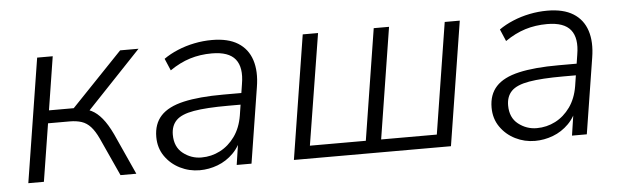

<svg xmlns="http://www.w3.org/2000/svg" viewBox="-39 -617 2431 749"><g transform="rotate(-5 1176.5 -243.0)"><path d="M46 0 123 -485H184L151 -276H248L448 -485H520L300 -253L271 -271Q296 -269 317 -258.5Q338 -248 357.5 -224.5Q377 -201 396 -161L469 0H407L339 -149Q325 -179 309.5 -196Q294 -213 274 -219.5Q254 -226 228 -226H143L107 0Z M717 8Q676 8 640 -10Q604 -28 581.5 -60.5Q559 -93 559 -136Q559 -187 588 -218.5Q617 -250 678 -264Q739 -278 834 -278H915L908 -233H848Q763 -233 714 -224.5Q665 -216 644.5 -195Q624 -174 624 -139Q624 -91 656 -66Q688 -41 728 -41Q767 -41 801 -58.5Q835 -76 859 -109.5Q883 -143 891 -191L910 -313Q921 -377 895 -409.5Q869 -442 803 -442Q757 -442 717 -429.5Q677 -417 638 -390L618 -437Q642 -454 673 -467Q704 -480 738.5 -487Q773 -494 808 -494Q871 -494 909.5 -470Q948 -446 962.5 -401.5Q977 -357 967 -296L920 0H862L879 -113H889Q876 -72 849 -45Q822 -18 787.5 -5Q753 8 717 8Z M1086 0 1163 -485H1223L1153 -50H1372L1441 -485H1501L1432 -50H1650L1719 -485H1778L1701 0Z M2030 8Q1989 8 1953 -10Q1917 -28 1894.5 -60.5Q1872 -93 1872 -136Q1872 -187 1901 -218.5Q1930 -250 1991 -264Q2052 -278 2147 -278H2228L2221 -233H2161Q2076 -233 2027 -224.5Q1978 -216 1957.5 -195Q1937 -174 1937 -139Q1937 -91 1969 -66Q2001 -41 2041 -41Q2080 -41 2114 -58.5Q2148 -76 2172 -109.5Q2196 -143 2204 -191L2223 -313Q2234 -377 2208 -409.5Q2182 -442 2116 -442Q2070 -442 2030 -429.5Q1990 -417 1951 -390L1931 -437Q1955 -454 1986 -467Q2017 -480 2051.5 -487Q2086 -494 2121 -494Q2184 -494 2222.5 -470Q2261 -446 2275.5 -401.5Q2290 -357 2280 -296L2233 0H2175L2192 -113H2202Q2189 -72 2162 -45Q2135 -18 2100.5 -5Q2066 8 2030 8Z"/></g></svg>

Font: Nunito Sans 12pt Light
Style: Italic
Weight: 300
Italic angle: -9°
Designer: Vernon Adams
Foundry: Vernon Adams
Version: Version 3.101;gftools[0.9.27]